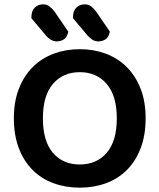

<svg xmlns="http://www.w3.org/2000/svg" viewBox="-20 -850 736 886"><path d="M652 -304Q652 -226 629 -166Q606 -106 565.5 -65.5Q525 -25 469 -4.5Q413 16 348 16Q283 16 227 -4.5Q171 -25 130.5 -65.5Q90 -106 67 -166Q44 -226 44 -304Q44 -382 67.5 -441.5Q91 -501 132 -541.5Q173 -582 228.5 -602.5Q284 -623 348 -623Q412 -623 467.5 -602.5Q523 -582 564 -541.5Q605 -501 628.5 -441.5Q652 -382 652 -304ZM519 -304Q519 -408 472.5 -462.5Q426 -517 348 -517Q271 -517 224.5 -463Q178 -409 178 -304Q178 -199 224 -145Q270 -91 348 -91Q426 -91 472.5 -145Q519 -199 519 -304ZM125 -766V-771Q125 -800 140.5 -815Q156 -830 179 -830Q196 -830 208.5 -820.5Q221 -811 232 -796L295 -704Q290 -679 275.5 -669Q261 -659 242 -659Q227 -659 214 -667Q201 -675 192 -686ZM317 -766V-771Q317 -800 332.5 -815Q348 -830 371 -830Q388 -830 400.5 -820.5Q413 -811 424 -796L487 -704Q482 -679 467.5 -669Q453 -659 434 -659Q418 -659 406 -667Q394 -675 384 -686Z"/></svg>

Font: Baloo Paaji 2 SemiBold
Style: Regular
Weight: 600
Designer: Shuchita Grover, Noopur Datye and Ek Type
Foundry: Ek Type
Version: Version 1.640;hotconv 1.0.111;makeotfexe 2.5.65597; ttfautoh